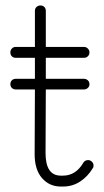

<svg xmlns="http://www.w3.org/2000/svg" viewBox="-20 -679 380 704"><path d="M286 -83Q292 -92 303 -92Q311 -92 317 -86Q323 -80 323 -72Q323 -65 320 -62Q302 -32 274 -13.5Q246 5 211 5H203Q161 5 134 -26Q107 -57 107 -114L108 -351H38Q29 -351 23.5 -356.5Q18 -362 18 -370Q18 -379 23.5 -384.5Q29 -390 38 -390H108V-467H38Q29 -467 23.5 -472.5Q18 -478 18 -487Q18 -495 23.5 -501Q29 -507 38 -507H108V-639Q108 -648 114 -653.5Q120 -659 128 -659Q137 -659 142.5 -653.5Q148 -648 148 -639V-507H288Q296 -507 302 -501Q308 -495 308 -487Q308 -478 302 -472.5Q296 -467 288 -467H148V-390H288Q296 -390 302 -384.5Q308 -379 308 -370Q308 -362 302 -356.5Q296 -351 288 -351H148L147 -118Q147 -35 203 -35H211Q258 -35 286 -83Z"/></svg>

Font: Libertine Sup Light
Style: Regular
Weight: 300
Designer: Bastien Sozeau
Foundry: NBR — Bastien Sozeau
Version: Version 2.003; ttfautohint (v1.8.4.7-5d5b);gftools[0.9.33]